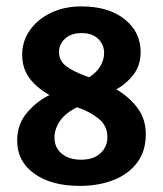

<svg xmlns="http://www.w3.org/2000/svg" viewBox="-20 -582 522 615"><path d="M35 -132Q35 -184 66.5 -221Q98 -258 138.5 -277.5Q97 -301 74 -332.2Q51 -363.5 51 -406.5Q51 -450 75.5 -485Q100 -520 142.8 -540.8Q185.5 -561.5 241 -561.5Q327.5 -561.5 379 -520.5Q430.5 -479.5 430.5 -415.5Q430.5 -372.5 407.5 -342.8Q384.5 -313 352.5 -296Q395.5 -270.5 421.2 -235.2Q447 -200 447 -152Q447 -97 418.5 -60Q390 -23 342.2 -4.8Q294.5 13.5 236 13.5Q144.5 13.5 89.8 -25.8Q35 -65 35 -132ZM253.5 -339 265.5 -334.5Q290.5 -350.5 302 -371.2Q313.5 -392 313.5 -412.5Q313.5 -438.5 294.8 -457.2Q276 -476 241 -476Q207.5 -476 188.2 -458Q169 -440 169 -415.5Q169 -388 191.2 -370.8Q213.5 -353.5 253.5 -339ZM154.5 -141.5Q154.5 -109 177.8 -89.8Q201 -70.5 239.5 -70.5Q279.5 -70.5 301.8 -91.2Q324 -112 324 -142.5Q324 -179 297 -201Q270 -223 235 -235.5L227 -238.5Q188.5 -219.5 171.5 -193.8Q154.5 -168 154.5 -141.5Z"/></svg>

Font: Signika Negative SC SemiBold
Style: Regular
Weight: 600
Designer: Anna Giedryś
Foundry: Anna Giedryś
Version: Version 2.000; ttfautohint (v1.8.3) -l 8 -r 50 -G 200 -x 9 -